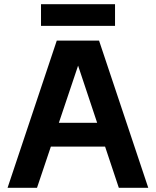

<svg xmlns="http://www.w3.org/2000/svg" viewBox="-20 -893 741 913"><path d="M250 -700H451L685 0H545L319 -678H384L156 0H16ZM164 -309H537V-196H164ZM175 -873H527V-770H175Z"/></svg>

Font: Uncut Sans Variable
Style: Regular
Weight: 400
Designer: Kasper Nordkvist
Foundry: UNCUT.wtf
Version: Version 1.304;Glyphs 3.2 (3246)